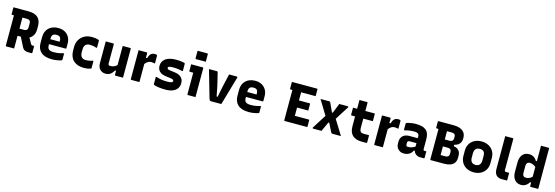

<svg xmlns="http://www.w3.org/2000/svg" viewBox="39 -2089 9802 3390"><g transform="rotate(15 4940.0 -394.0)"><path d="M406 -318Q431 -274 451.5 -238Q472 -202 496 -158Q504 -145 510.5 -140Q517 -135 527 -135Q531 -135 533.5 -135Q536 -135 540 -135H560Q560 -101 560 -73Q560 -45 560 -11Q560 -6 557 -3Q554 0 549 0Q542 0 529.5 0Q517 0 507 0Q471 0 447 -5Q423 -10 406 -24Q389 -38 375 -65Q350 -114 325.5 -163Q301 -212 275 -261ZM30 -700Q98 -700 167 -700Q236 -700 304 -700Q367 -700 411 -685.5Q455 -671 482.5 -643Q510 -615 522.5 -576.5Q535 -538 535 -490V-431Q535 -385 521 -348Q507 -311 480 -285.5Q453 -260 415 -246.5Q377 -233 329 -233Q301 -233 272.5 -233Q244 -233 216 -233L205 -228V-363Q231 -363 257.5 -363Q284 -363 310 -363Q334 -363 349.5 -370Q365 -377 372.5 -392Q380 -407 380 -429V-499Q380 -516 376 -528Q372 -540 364 -548Q356 -556 342.5 -560.5Q329 -565 310 -565Q266 -565 220.5 -565Q175 -565 130.5 -565Q86 -565 41 -565Q36 -565 33 -568Q30 -571 30 -576Q30 -609 30 -638Q30 -667 30 -700ZM230 0Q193 0 158.5 0Q124 0 86 0Q81 0 78 -3Q75 -6 75 -11Q75 -91 75 -165.5Q75 -240 75 -313.5Q75 -387 75 -462Q75 -537 75 -616H242L230 -586Q230 -557 230 -529Q230 -501 230 -475Q230 -412 230 -352Q230 -292 230 -230Q230 -168 230 -98Q230 -71 230 -46Q230 -21 230 0Z M892 -552Q963 -552 1014 -523Q1065 -494 1092.5 -444Q1120 -394 1120 -330V-244Q1120 -241 1119 -238.5Q1118 -236 1115.5 -235Q1113 -234 1110 -234H890Q873 -234 855 -234Q837 -234 820 -234H775V-324H975Q975 -328 975 -330.5Q975 -333 975 -337Q975 -362 970 -379.5Q965 -397 954 -408Q944 -418 929 -422.5Q914 -427 892 -427Q847 -427 826 -406Q805 -385 805 -337V-210Q805 -195 807.5 -183Q810 -171 814.5 -161.5Q819 -152 826 -145Q841 -130 865.5 -124Q890 -118 922 -118Q958 -118 986 -121.5Q1014 -125 1038.5 -130.5Q1063 -136 1085 -143H1105Q1105 -115 1105 -86.5Q1105 -58 1105 -29Q1105 -27 1104 -25Q1103 -23 1101 -21Q1094 -14 1066 -6.5Q1038 1 999 6.5Q960 12 921 12Q854 12 803.5 -3.5Q753 -19 720.5 -48.5Q688 -78 671.5 -119.5Q655 -161 655 -212V-330Q655 -378 671 -418.5Q687 -459 718 -489Q749 -519 793 -535.5Q837 -552 892 -552Z M1504 -552Q1541 -552 1569 -548Q1597 -544 1614.5 -538.5Q1632 -533 1637 -527Q1639 -526 1639.5 -523.5Q1640 -521 1640 -519Q1640 -487 1640 -454.5Q1640 -422 1640 -390H1620Q1592 -401 1563 -405.5Q1534 -410 1503 -410Q1474 -410 1450.5 -399Q1427 -388 1413.5 -363.5Q1400 -339 1400 -299V-243Q1400 -212 1408 -189.5Q1416 -167 1432 -153Q1445 -141 1462.5 -135.5Q1480 -130 1503 -130Q1524 -130 1543.5 -132Q1563 -134 1582 -138.5Q1601 -143 1620 -150H1640Q1640 -118 1640 -85.5Q1640 -53 1640 -21Q1640 -19 1639.5 -17Q1639 -15 1637 -13Q1632 -8 1614.5 -2Q1597 4 1569 8Q1541 12 1504 12Q1444 12 1396 -4.5Q1348 -21 1314 -53Q1280 -85 1262.5 -131Q1245 -177 1245 -235V-301Q1245 -374 1277.5 -430.5Q1310 -487 1368 -519.5Q1426 -552 1504 -552Z M1899 -540Q1903 -540 1905 -538.5Q1907 -537 1908.5 -535Q1910 -533 1910 -529Q1910 -485 1910 -438.5Q1910 -392 1910 -346.5Q1910 -301 1910 -258Q1910 -215 1910 -177Q1910 -161 1919 -151Q1928 -141 1944 -141Q1967 -141 1987 -145Q2007 -149 2024.5 -157.5Q2042 -166 2058 -179.5Q2074 -193 2087 -212V-86H2051Q2034 -55 2013 -33Q1992 -11 1965 0.5Q1938 12 1901 12Q1871 12 1845 1.5Q1819 -9 1800 -29Q1781 -49 1770.5 -77Q1760 -105 1760 -140Q1760 -185 1760 -230Q1760 -275 1760 -320Q1760 -365 1760 -410Q1760 -442 1760 -475Q1760 -508 1760 -540Q1795 -540 1830 -540Q1865 -540 1899 -540ZM2209 -540Q2213 -540 2215 -538.5Q2217 -537 2218.5 -535Q2220 -533 2220 -529Q2220 -457 2220 -385.5Q2220 -314 2220 -242Q2220 -170 2220 -98Q2220 -80 2220 -63Q2220 -46 2220 -30Q2220 -14 2220 0Q2195 0 2171 0Q2147 0 2124.5 0Q2102 0 2081 0Q2078 0 2075.5 -1.5Q2073 -3 2071.5 -5Q2070 -7 2070 -11Q2070 -99 2070 -187.5Q2070 -276 2070 -364Q2070 -452 2070 -540Q2095 -540 2117.5 -540Q2140 -540 2163 -540Q2186 -540 2209 -540Z M2500 -444H2543Q2552 -480 2566.5 -503.5Q2581 -527 2603.5 -538.5Q2626 -550 2657 -550Q2672 -550 2682 -547Q2692 -544 2695 -541Q2698 -538 2699 -535.5Q2700 -533 2700 -529Q2700 -511 2700 -493.5Q2700 -476 2700 -459Q2700 -442 2700 -424.5Q2700 -407 2700 -389H2680Q2670 -392 2658.5 -394Q2647 -396 2632 -396Q2602 -396 2579.5 -384Q2557 -372 2538.5 -352Q2520 -332 2500 -307ZM2520 0Q2495 0 2470 0Q2445 0 2420.5 0Q2396 0 2371 0Q2368 0 2366 -0.5Q2364 -1 2362.5 -2.5Q2361 -4 2360.5 -6Q2360 -8 2360 -11Q2360 -54 2360 -97Q2360 -140 2360 -183.5Q2360 -227 2360 -270Q2360 -313 2360 -356Q2360 -399 2360 -442Q2360 -469 2360 -494Q2360 -519 2360 -540Q2388 -540 2413.5 -540Q2439 -540 2463 -540Q2487 -540 2509 -540Q2513 -540 2515 -538.5Q2517 -537 2518.5 -535Q2520 -533 2520 -529Q2520 -476 2520 -423Q2520 -370 2520 -317.5Q2520 -265 2520 -212Q2520 -159 2520 -106Q2520 -53 2520 0Z M2998 -135Q3054 -135 3073 -146Q3092 -157 3092 -170Q3092 -179 3087.5 -186.5Q3083 -194 3071 -199.5Q3059 -205 3036 -208L2932 -222Q2884 -229 2852 -249Q2820 -269 2804 -299.5Q2788 -330 2788 -368Q2788 -412 2805.5 -445.5Q2823 -479 2856 -502.5Q2889 -526 2937 -538Q2985 -550 3046 -550Q3077 -550 3103.5 -548Q3130 -546 3152.5 -542.5Q3175 -539 3193 -534Q3201 -532 3204.5 -529.5Q3208 -527 3209 -522.5Q3210 -518 3210 -510Q3210 -486 3210 -450.5Q3210 -415 3210 -385H3190Q3163 -392 3137.5 -396.5Q3112 -401 3086 -403Q3060 -405 3031 -405Q2993 -405 2972.5 -401Q2952 -397 2944.5 -390Q2937 -383 2937 -373Q2937 -364 2941.5 -357Q2946 -350 2957.5 -346Q2969 -342 2988 -339L3081 -327Q3131 -321 3166 -301.5Q3201 -282 3220 -250Q3239 -218 3239 -172Q3239 -117 3211.5 -76Q3184 -35 3130 -12.5Q3076 10 2997 10Q2961 10 2929.5 8Q2898 6 2871.5 2Q2845 -2 2823.5 -7Q2802 -12 2787 -18Q2780 -21 2778 -24Q2776 -27 2776 -36Q2776 -61 2776 -96.5Q2776 -132 2776 -165H2796Q2820 -156 2843 -150.5Q2866 -145 2890 -141.5Q2914 -138 2940.5 -136.5Q2967 -135 2998 -135Z M3395 -11Q3395 -35 3395 -74.5Q3395 -114 3395 -161Q3395 -208 3395 -255Q3395 -302 3395 -342Q3395 -382 3395 -406H3390Q3385 -406 3378 -406Q3371 -406 3363 -406Q3355 -406 3347 -406Q3339 -406 3332 -406Q3327 -406 3324 -409Q3321 -412 3321 -417Q3321 -447 3321 -478.5Q3321 -510 3321 -540Q3338 -540 3360.5 -540Q3383 -540 3408.5 -540Q3434 -540 3458 -540Q3482 -540 3502 -540Q3522 -540 3534 -540Q3538 -540 3540 -538.5Q3542 -537 3543.5 -535Q3545 -533 3545 -529Q3545 -483 3545 -427.5Q3545 -372 3545 -314Q3545 -256 3545 -201Q3545 -146 3545 -99Q3545 -83 3545 -66.5Q3545 -50 3545 -33.5Q3545 -17 3545 0Q3508 0 3476 0Q3444 0 3406 0Q3401 0 3398 -3Q3395 -6 3395 -11ZM3369 -800Q3390 -800 3412.5 -800Q3435 -800 3458.5 -800Q3482 -800 3504.5 -800Q3527 -800 3548 -800Q3553 -800 3556 -797Q3559 -794 3559 -789V-650Q3538 -650 3515.5 -650Q3493 -650 3469.5 -650Q3446 -650 3423.5 -650Q3401 -650 3380 -650Q3375 -650 3372 -653Q3369 -656 3369 -661Z M3793 -540Q3798 -540 3801 -538Q3804 -536 3806.5 -532.5Q3809 -529 3810 -523Q3825 -464 3840 -403Q3855 -342 3870.5 -270.5Q3886 -199 3902 -108H3922Q3932 -162 3941.5 -210Q3951 -258 3960.5 -301.5Q3970 -345 3979 -385Q3988 -425 3997 -463.5Q4006 -502 4015 -540Q4050 -540 4085 -540Q4120 -540 4155 -540Q4161 -540 4164 -537.5Q4167 -535 4168.5 -530.5Q4170 -526 4168 -521Q4149 -456 4130 -391Q4111 -326 4092.5 -260.5Q4074 -195 4055 -130Q4036 -65 4017 0Q3968 0 3920 0Q3872 0 3832 0Q3821 0 3813.5 -3Q3806 -6 3801 -15Q3796 -24 3790 -43Q3777 -87 3763.5 -134Q3750 -181 3736 -231Q3722 -281 3707 -332Q3692 -383 3677 -435.5Q3662 -488 3647 -540Q3684 -540 3720 -540Q3756 -540 3793 -540Z M4492 -552Q4563 -552 4614 -523Q4665 -494 4692.5 -444Q4720 -394 4720 -330V-244Q4720 -241 4719 -238.5Q4718 -236 4715.5 -235Q4713 -234 4710 -234H4490Q4473 -234 4455 -234Q4437 -234 4420 -234H4375V-324H4575Q4575 -328 4575 -330.5Q4575 -333 4575 -337Q4575 -362 4570 -379.5Q4565 -397 4554 -408Q4544 -418 4529 -422.5Q4514 -427 4492 -427Q4447 -427 4426 -406Q4405 -385 4405 -337V-210Q4405 -195 4407.5 -183Q4410 -171 4414.5 -161.5Q4419 -152 4426 -145Q4441 -130 4465.5 -124Q4490 -118 4522 -118Q4558 -118 4586 -121.5Q4614 -125 4638.5 -130.5Q4663 -136 4685 -143H4705Q4705 -115 4705 -86.5Q4705 -58 4705 -29Q4705 -27 4704 -25Q4703 -23 4701 -21Q4694 -14 4666 -6.5Q4638 1 4599 6.5Q4560 12 4521 12Q4454 12 4403.5 -3.5Q4353 -19 4320.5 -48.5Q4288 -78 4271.5 -119.5Q4255 -161 4255 -212V-330Q4255 -378 4271 -418.5Q4287 -459 4318 -489Q4349 -519 4393 -535.5Q4437 -552 4492 -552Z M5120 -700H5579Q5582 -700 5584.5 -698.5Q5587 -697 5588.5 -694.5Q5590 -692 5590 -689Q5590 -655 5590 -627.5Q5590 -600 5590 -565H5131Q5128 -565 5125.5 -566.5Q5123 -568 5121.5 -570.5Q5120 -573 5120 -576Q5120 -611 5120 -638.5Q5120 -666 5120 -700ZM5266 -416H5519Q5522 -416 5524.5 -414.5Q5527 -413 5528.5 -410.5Q5530 -408 5530 -405Q5530 -382 5530 -362Q5530 -342 5530 -324Q5530 -306 5530 -286H5266ZM5176 0Q5174 0 5172 -1Q5170 -2 5168.5 -3.5Q5167 -5 5166 -7Q5165 -9 5165 -11Q5165 -31 5165 -79.5Q5165 -128 5165 -194.5Q5165 -261 5165 -335.5Q5165 -410 5165 -483Q5165 -556 5165 -616H5333L5325 -592Q5325 -568 5325 -543.5Q5325 -519 5325 -495Q5325 -451 5325 -405.5Q5325 -360 5325 -315Q5325 -270 5325 -224.5Q5325 -179 5325 -135H5579Q5584 -135 5587 -132Q5590 -129 5590 -124Q5590 -91 5590 -62Q5590 -33 5590 0Z M5686 -540Q5725 -540 5766 -540Q5807 -540 5846 -540Q5853 -540 5857 -537.5Q5861 -535 5865 -530Q5888 -480 5911.5 -429Q5935 -378 5959 -328L6011 -311Q6059 -233 6107.5 -155.5Q6156 -78 6204 0Q6184 0 6164 0Q6144 0 6125.5 0Q6107 0 6090.5 0Q6074 0 6061 0Q6042 0 6034.5 -4Q6027 -8 6019 -22Q6013 -34 5996.5 -67.5Q5980 -101 5959.5 -142Q5939 -183 5922 -218L5868 -240Q5822 -315 5777 -390Q5732 -465 5686 -540ZM5871 -310 5986 -174H5928Q5915 -145 5901.5 -116Q5888 -87 5875 -58Q5862 -29 5849 0H5696Q5690 0 5687 -3Q5684 -6 5684 -11Q5684 -14 5685.5 -17.5Q5687 -21 5691 -27Q5736 -98 5781 -169Q5826 -240 5871 -310ZM6184 -540Q6189 -540 6192.5 -537.5Q6196 -535 6196 -528Q6196 -527 6195 -524.5Q6194 -522 6192 -518Q6148 -448 6102.5 -377Q6057 -306 6013 -235L5903 -361H5957Q5970 -391 5981.5 -421Q5993 -451 6005 -480.5Q6017 -510 6029 -540Z M6280 -540H6669Q6674 -540 6677 -537Q6680 -534 6680 -529Q6680 -506 6680 -485.5Q6680 -465 6680 -444Q6680 -423 6680 -400H6291Q6289 -400 6287 -401Q6285 -402 6283.5 -403.5Q6282 -405 6281 -407Q6280 -409 6280 -411Q6280 -434 6280 -455Q6280 -476 6280 -496.5Q6280 -517 6280 -540ZM6680 -143Q6680 -110 6680 -77Q6680 -44 6680 -11Q6680 -7 6677 -3.5Q6674 0 6669 0Q6659 0 6648.5 0Q6638 0 6627 0Q6616 0 6605.5 0Q6595 0 6584 0Q6531 0 6488.5 -13Q6446 -26 6416 -52.5Q6386 -79 6370.5 -121Q6355 -163 6355 -220Q6355 -268 6355 -315.5Q6355 -363 6355 -411Q6355 -459 6355 -506.5Q6355 -554 6355 -602Q6355 -627 6355 -651Q6355 -675 6355 -700Q6390 -700 6425 -700Q6460 -700 6494 -700Q6497 -700 6499.5 -698.5Q6502 -697 6503.5 -694.5Q6505 -692 6505 -689Q6505 -632 6505 -575Q6505 -518 6505 -460.5Q6505 -403 6505 -346Q6505 -289 6505 -232Q6505 -204 6510.5 -187Q6516 -170 6527 -159Q6537 -150 6552 -146.5Q6567 -143 6589 -143Q6603 -143 6616 -143Q6629 -143 6642.5 -143Q6656 -143 6669 -143Z M6950 -444H6993Q7002 -480 7016.5 -503.5Q7031 -527 7053.5 -538.5Q7076 -550 7107 -550Q7122 -550 7132 -547Q7142 -544 7145 -541Q7148 -538 7149 -535.5Q7150 -533 7150 -529Q7150 -511 7150 -493.5Q7150 -476 7150 -459Q7150 -442 7150 -424.5Q7150 -407 7150 -389H7130Q7120 -392 7108.5 -394Q7097 -396 7082 -396Q7052 -396 7029.5 -384Q7007 -372 6988.5 -352Q6970 -332 6950 -307ZM6970 0Q6945 0 6920 0Q6895 0 6870.5 0Q6846 0 6821 0Q6818 0 6816 -0.5Q6814 -1 6812.5 -2.5Q6811 -4 6810.5 -6Q6810 -8 6810 -11Q6810 -54 6810 -97Q6810 -140 6810 -183.5Q6810 -227 6810 -270Q6810 -313 6810 -356Q6810 -399 6810 -442Q6810 -469 6810 -494Q6810 -519 6810 -540Q6838 -540 6863.5 -540Q6889 -540 6913 -540Q6937 -540 6959 -540Q6963 -540 6965 -538.5Q6967 -537 6968.5 -535Q6970 -533 6970 -529Q6970 -476 6970 -423Q6970 -370 6970 -317.5Q6970 -265 6970 -212Q6970 -159 6970 -106Q6970 -53 6970 0Z M7674 -337Q7674 -314 7674 -291.5Q7674 -269 7674 -246Q7674 -223 7674 -200Q7674 -177 7674 -155Q7674 -149 7675.5 -144Q7677 -139 7680 -136Q7683 -133 7687.5 -131.5Q7692 -130 7699 -130Q7702 -130 7704.5 -130Q7707 -130 7710 -130H7730Q7730 -100 7730 -70.5Q7730 -41 7730 -11Q7730 -6 7727 -3Q7724 0 7719 0Q7714 0 7691.5 0Q7669 0 7652 0Q7623 0 7600 -9.5Q7577 -19 7559.5 -36.5Q7542 -54 7533 -78Q7524 -102 7524 -131Q7524 -161 7524 -191Q7524 -221 7524 -251Q7524 -268 7524 -283.5Q7524 -299 7524 -315Q7524 -331 7524 -347Q7524 -372 7514 -386.5Q7504 -401 7483 -407Q7462 -413 7427 -413Q7399 -413 7372.5 -410.5Q7346 -408 7321 -403Q7296 -398 7270 -390H7250Q7250 -419 7250 -449.5Q7250 -480 7250 -508Q7250 -512 7251 -514.5Q7252 -517 7253 -518Q7259 -524 7287 -531.5Q7315 -539 7353 -544.5Q7391 -550 7427 -550Q7492 -550 7538.5 -538Q7585 -526 7615 -500.5Q7645 -475 7659.5 -434.5Q7674 -394 7674 -337ZM7360 -155Q7360 -139 7368.5 -130.5Q7377 -122 7396 -122Q7421 -122 7445.5 -127.5Q7470 -133 7494 -144Q7518 -155 7542 -172V-87H7513Q7500 -56 7477.5 -34.5Q7455 -13 7424 -1.5Q7393 10 7357 10Q7312 10 7279 -8.5Q7246 -27 7228 -59.5Q7210 -92 7210 -134V-171Q7210 -203 7221 -229.5Q7232 -256 7252.5 -275Q7273 -294 7302 -304.5Q7331 -315 7367 -315Q7402 -315 7435.5 -315Q7469 -315 7499 -315Q7529 -315 7555 -315Q7564 -315 7568.5 -297.5Q7573 -280 7574 -259Q7575 -238 7575 -225Q7545 -225 7515.5 -225Q7486 -225 7456 -225Q7426 -225 7396 -225Q7387 -225 7380.5 -222.5Q7374 -220 7369 -215Q7365 -211 7362.5 -205Q7360 -199 7360 -192Z M8090 0Q8060 0 8020 0Q7980 0 7942 0Q7904 0 7877 0Q7850 0 7846 0Q7841 0 7838 -3Q7835 -6 7835 -11Q7835 -92 7835 -166.5Q7835 -241 7835 -313.5Q7835 -386 7835 -460.5Q7835 -535 7835 -616H7997L7990 -595Q7990 -565 7990 -537Q7990 -509 7990 -483Q7990 -440 7990 -398Q7990 -356 7990 -313.5Q7990 -271 7990 -226Q7990 -181 7990 -132Q8004 -132 8018 -132Q8032 -132 8046 -132Q8060 -132 8074 -132Q8099 -132 8114.5 -139.5Q8130 -147 8137.5 -161Q8145 -175 8145 -194V-226Q8145 -248 8137.5 -262.5Q8130 -277 8114.5 -283.5Q8099 -290 8074 -290H7910L7916 -383H8175V-343Q8234 -335 8267 -298.5Q8300 -262 8300 -197V-169Q8300 -108 8274 -71Q8248 -34 8201 -17Q8154 0 8090 0ZM7790 -700Q7861 -700 7932 -700Q8003 -700 8073 -700Q8138 -700 8181.5 -686Q8225 -672 8251 -648.5Q8277 -625 8288.5 -595.5Q8300 -566 8300 -536V-513Q8300 -475 8286.5 -447Q8273 -419 8248 -400.5Q8223 -382 8188.5 -373Q8154 -364 8113 -364Q8051 -364 8009 -364Q7967 -364 7934 -364L7916 -350L7910 -417Q7951 -417 7993 -417Q8035 -417 8076 -417Q8099 -417 8114.5 -424.5Q8130 -432 8137.5 -447Q8145 -462 8145 -484V-508Q8145 -522 8141.5 -533Q8138 -544 8130 -551Q8121 -560 8107.5 -564Q8094 -568 8075 -568Q8030 -568 7984 -568Q7938 -568 7892.5 -568Q7847 -568 7801 -568Q7796 -568 7793 -571Q7790 -574 7790 -579Q7790 -612 7790 -639.5Q7790 -667 7790 -700Z M8630 -552Q8685 -552 8730 -535Q8775 -518 8808 -487Q8841 -456 8859 -413.5Q8877 -371 8877 -319V-221Q8877 -152 8846 -99.5Q8815 -47 8759.5 -17.5Q8704 12 8630 12Q8575 12 8529.5 -5Q8484 -22 8451.5 -53Q8419 -84 8401 -126.5Q8383 -169 8383 -221V-319Q8383 -388 8414 -440.5Q8445 -493 8501 -522.5Q8557 -552 8630 -552ZM8630 -417Q8599 -417 8577.5 -405Q8556 -393 8544.5 -369.5Q8533 -346 8533 -312V-228Q8533 -202 8540 -182Q8547 -162 8560 -148Q8572 -136 8590 -129.5Q8608 -123 8630 -123Q8661 -123 8682.5 -135Q8704 -147 8715.5 -170.5Q8727 -194 8727 -228V-312Q8727 -341 8721 -361Q8715 -381 8702 -394Q8690 -406 8672 -411.5Q8654 -417 8630 -417Z M9006 -619Q9006 -658 9006 -689Q9006 -720 9006 -750Q9038 -750 9051.5 -750Q9065 -750 9070.5 -750Q9076 -750 9081 -750Q9086 -750 9099.5 -750Q9113 -750 9145 -750Q9149 -750 9151 -748.5Q9153 -747 9154.5 -745Q9156 -743 9156 -739Q9156 -681 9156 -624Q9156 -567 9156 -510.5Q9156 -454 9156 -397.5Q9156 -341 9156 -284Q9156 -227 9156 -169Q9156 -162 9157 -157.5Q9158 -153 9162 -149Q9166 -145 9171.5 -143.5Q9177 -142 9186 -142Q9190 -142 9197 -142Q9204 -142 9211 -142Q9218 -142 9224 -142Q9230 -142 9232 -142H9241Q9241 -112 9241 -76.5Q9241 -41 9241 -11Q9241 -6 9238 -3Q9235 0 9230 0Q9226 0 9222.5 0Q9219 0 9211 0Q9203 0 9187 0Q9171 0 9142 0Q9109 0 9084 -9.5Q9059 -19 9041.5 -38Q9024 -57 9015 -86Q9006 -115 9006 -154Q9006 -212 9006 -270Q9006 -328 9006 -386.5Q9006 -445 9006 -503Q9006 -561 9006 -619Z M9498 -552Q9532 -552 9558.5 -541.5Q9585 -531 9605.5 -512.5Q9626 -494 9640 -468H9675V-345Q9648 -376 9614.5 -391.5Q9581 -407 9549 -407Q9529 -407 9514.5 -398.5Q9500 -390 9492.5 -373.5Q9485 -357 9485 -333V-209Q9485 -188 9489.5 -173.5Q9494 -159 9502 -151Q9510 -143 9522 -139Q9534 -135 9549 -135Q9570 -135 9591.5 -141.5Q9613 -148 9634.5 -162.5Q9656 -177 9675 -201V-77H9640Q9625 -50 9603 -30.5Q9581 -11 9554.5 -0.5Q9528 10 9498 10Q9461 10 9430.5 -3Q9400 -16 9379 -41Q9358 -66 9346.5 -102Q9335 -138 9335 -184V-358Q9335 -404 9346.5 -440Q9358 -476 9379 -501Q9400 -526 9430.5 -539Q9461 -552 9498 -552ZM9799 -750Q9803 -750 9805 -748.5Q9807 -747 9808.5 -745Q9810 -743 9810 -739Q9810 -666 9810 -592Q9810 -518 9810 -444Q9810 -370 9810 -296.5Q9810 -223 9810 -149Q9810 -112 9810 -75Q9810 -38 9810 0Q9793 0 9775.5 0Q9758 0 9740.5 0Q9723 0 9705.5 0Q9688 0 9671 0Q9668 0 9665.5 -1.5Q9663 -3 9661.5 -5Q9660 -7 9660 -11Q9660 -91 9660 -171Q9660 -251 9660 -330.5Q9660 -410 9660 -490Q9660 -570 9660 -650Q9660 -675 9660 -700Q9660 -725 9660 -750Q9677 -750 9694.5 -750Q9712 -750 9729.5 -750Q9747 -750 9764.5 -750Q9782 -750 9799 -750Z"/></g></svg>

Font: Recursive ExtraBold
Style: Regular
Weight: 800
Version: Version 1.085